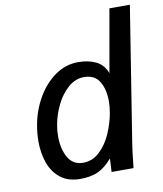

<svg xmlns="http://www.w3.org/2000/svg" viewBox="-88 -861 796 939"><g transform="rotate(-10 310.5 -391.5)"><path d="M64.5 -209Q64.5 -249 72 -289.5Q84 -359 119 -420.5Q154 -482 207 -519.8Q260 -557.5 323 -557.5Q374 -557.5 411.5 -539Q449 -520.5 464.5 -477.5L519.5 -790H621L514.5 -119Q508.5 -81 502 -18.5L500 0H391L394.5 -66.5Q359.5 -25.5 323.2 -9.2Q287 7 234.5 7Q176.5 7 138.5 -22Q100.5 -51 82.5 -99.8Q64.5 -148.5 64.5 -209ZM432.5 -285Q438 -315 438 -344Q438 -403.5 414.2 -442Q390.5 -480.5 338.5 -480.5Q295 -480.5 259 -448.8Q223 -417 200 -369.2Q177 -321.5 168.5 -273Q163.5 -246.5 163.5 -216.5Q163.5 -153.5 188 -111Q212.5 -68.5 262.5 -68.5Q309 -68.5 344.5 -102Q380 -135.5 401.8 -185Q423.5 -234.5 432.5 -285Z"/></g></svg>

Font: JuliaMono MediumItalic
Style: Regular
Weight: 500
Italic angle: -9°
Monospace: yes
Designer: cormullion
Foundry: corm
Version: Version 0.049; ttfautohint (v1.8.4)